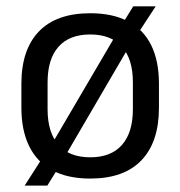

<svg xmlns="http://www.w3.org/2000/svg" viewBox="-20 -542 560 596"><path d="M260.1 12.3Q190.2 12.3 142.6 -13.1Q95 -38.6 70.7 -87.9Q46.4 -137.2 46.4 -207.7V-281.9Q46.4 -388 100.9 -444.5Q155.3 -500.9 260.1 -500.9Q329.9 -500.9 377.5 -475.7Q425.2 -450.6 449.3 -401.8Q473.4 -353 473.4 -281.9V-207.7Q473.4 -101.2 419.1 -44.5Q364.9 12.3 260.1 12.3ZM56.6 34.1 116.6 -59.7 134.5 -83.7 347 -445.9 358 -464.4 393.4 -522.3H463.2L406.4 -435.4L388.3 -410.4L177.7 -49.7L165.8 -28.7L126.9 34.1ZM260.1 -53.7Q324.8 -53.7 358.6 -92.2Q392.5 -130.7 392.5 -203V-286.6Q392.5 -358.5 358.7 -396.7Q324.9 -435 260.1 -435Q195.3 -435 161.5 -396.7Q127.7 -358.5 127.7 -286.6V-203Q127.7 -130.7 161.5 -92.2Q195.3 -53.7 260.1 -53.7Z"/></svg>

Font: Anek Tamil Medium
Style: Regular
Weight: 500
Designer: Aadarsh Rajan (Tamil), Yesha Goshar (Latin)
Foundry: Ek Type
Version: Version 1.003